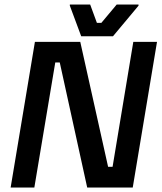

<svg xmlns="http://www.w3.org/2000/svg" viewBox="-20 -837 723 857"><path d="M27.5 0 135.8 -650H338.3L462.5 -92.5H482.5L575 -650H680.8L572.5 0H369.2L246.7 -558.3H226.7L133.3 0ZM342.5 -675 291.7 -811.7V-816.7H382.5L412.5 -735H432.5L500.8 -816.7H598.3V-811.7L484.2 -675Z"/></svg>

Font: Familjen Grotesk GF Medium
Style: Italic
Weight: 500
Designer: Anders Wikstroem, Jonas Baeckman, Matilda Gysing, Kristian Moeller
Foundry: Familjen STHML AB
Version: Version 2.000; Beta; Release 4; Build 6